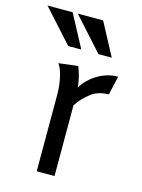

<svg xmlns="http://www.w3.org/2000/svg" viewBox="-177 -799 639 864"><g transform="rotate(15 142.0 -366.5)"><path d="M139 -506Q157 -462 162 -413Q188 -454 232 -480Q276 -506 325 -506L305 -418Q257 -418 223.5 -393Q190 -368 164 -330V0H81V-360Q81 -380 78 -405Q75 -430 68 -454Q61 -478 49 -495ZM194 -733 275 -581H213L76 -733ZM52 -733 133 -581H72L-65 -733Z"/></g></svg>

Font: Rosario Light
Style: Regular
Weight: 400
Version: Version 1.101; ttfautohint (v1.8.1.43-b0c9)